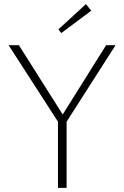

<svg xmlns="http://www.w3.org/2000/svg" viewBox="-20 -914 604 934"><path d="M278 -753 264 -771 398 -894 424 -862ZM262 0V-322L22 -694H72L285 -357L496 -694H542L304 -322V0Z"/></svg>

Font: Cantarell Light
Style: Regular
Weight: 300
Designer: Dave Crossland, Nikolaus Waxweiler, Florian Fecher, Jacques Le Bailly, Eben Sorkin, Alexei Vanyashin, Alexios Zavras, Em
Version: Version 0.303